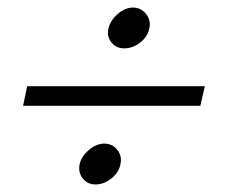

<svg xmlns="http://www.w3.org/2000/svg" viewBox="-20 -497 604 508"><path d="M375 -422Q371 -400 351 -384.5Q331 -369 309 -369Q287 -369 274.5 -385Q262 -401 267 -422Q272 -443 291.5 -460Q311 -477 332 -477Q353 -477 366.5 -460Q380 -443 375 -422ZM522 -269 510 -217H41L52 -269ZM299 -64Q295 -41 275 -25Q255 -9 233 -9Q211 -9 198.5 -25.5Q186 -42 191 -64Q196 -84 215.5 -100.5Q235 -117 256 -117Q277 -117 290 -101Q303 -85 299 -64Z"/></svg>

Font: GFS Artemisia
Style: Italic
Weight: 400
Italic angle: -12°
Designer: Takis Katsoulidis and George D. Matthiopoulos
Foundry: George Matthiopoulos and Takis Katsoulidis
Version: Version 1.0